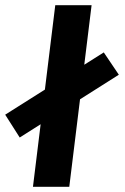

<svg xmlns="http://www.w3.org/2000/svg" viewBox="-62 -720 481 740"><path d="M14 -190 -42 -278 338 -518 396 -432ZM65 0 151 -700H291L205 0Z"/></svg>

Font: Inclusive Sans
Style: Italic
Weight: 400
Italic angle: -7°
Designer: Olivia King
Foundry: Olivia King
Version: Version 2.004